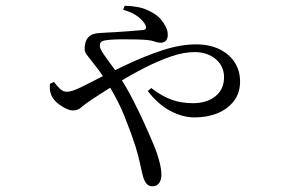

<svg xmlns="http://www.w3.org/2000/svg" viewBox="-20 -591 1040 679"><path d="M518.8 67.9Q507.4 67.9 499.9 60.3Q492.3 52.7 486.6 36Q482.6 21.9 476.4 -7.5Q470.2 -36.9 459.3 -72.9Q445.2 -117.2 421.3 -177.3Q397.4 -237.4 359.9 -296.8Q342.8 -324.5 330.3 -341.5Q317.7 -358.4 306.5 -372.1Q295.3 -386.7 285.7 -399Q276.2 -411.2 280.7 -433Q283.6 -449.5 291.4 -458.1Q299.1 -466.7 309.3 -470.2Q319.5 -473.7 330.2 -474Q340.8 -474.3 349.7 -475.3Q392.4 -477.3 431.2 -480.3Q470 -483.3 485.5 -484.8Q501.5 -486.4 494.1 -502.8Q487.8 -516.1 468.8 -531.4Q449.8 -546.7 415.5 -556.5L421 -570.6Q470.7 -569.6 502.3 -555.1Q533.8 -540.6 548.1 -523.3Q559.7 -509.7 566.5 -496Q573.3 -482.3 573.3 -467.7Q573.3 -454 566.6 -446.9Q559.9 -439.9 548.1 -439.9Q538.2 -439.9 526.6 -444.1Q515.1 -448.3 500.7 -449.5Q486.8 -450.9 462.6 -451.5Q438.4 -452 412.2 -452Q386.1 -452 364.1 -449.9Q347.6 -448.5 340.3 -444.7Q333.1 -440.9 333.1 -428.5Q333.1 -419.5 344.7 -402Q356.4 -384.5 371.9 -364Q387.5 -343.5 399.5 -325Q427.1 -283 449.9 -238.5Q472.7 -194 491.4 -152.6Q510.1 -111.2 524.1 -77.7Q535.5 -50.9 543.1 -22Q550.8 6.9 550.8 27.1Q550.8 45.5 542.5 56.7Q534.2 67.9 518.8 67.9ZM668.3 -175.8Q625.5 -175.8 582.2 -198.8Q538.8 -221.7 502.7 -269.1L514.9 -279.6Q552 -251.2 586 -238.7Q620.1 -226.1 662.4 -226.1Q711.2 -226.1 741.7 -250.5Q772.3 -274.9 772.3 -317.8Q772.3 -357.5 742.6 -382.2Q712.8 -406.8 668.7 -406.8Q630 -406.8 585.2 -391.5Q540.3 -376.1 492.4 -351.7Q444.4 -327.3 397 -298Q349.5 -268.6 305.5 -239.6Q279.6 -222.4 267.3 -211.4Q255 -200.4 238.2 -200.4Q222.1 -200.4 199.6 -214.5Q177.1 -228.6 166.7 -244.6Q160.4 -254.3 157.8 -265.7Q155.2 -277.1 156.5 -294.3L170.8 -301.3Q180.2 -288.5 191.5 -277.5Q202.8 -266.6 215.8 -266.6Q228.6 -266.6 246.2 -273.6Q263.7 -280.7 282.9 -290.7Q354.5 -327.8 423.2 -360.3Q491.9 -392.8 555.3 -413.5Q618.6 -434.1 672.9 -434.1Q720.5 -434.1 755.7 -417.1Q791 -400 810 -370.4Q829 -340.7 829 -302.9Q829 -262.5 807.5 -234.2Q785.9 -205.8 749.9 -190.8Q713.8 -175.8 668.3 -175.8Z"/></svg>

Font: Noto Serif HK ExtraLight
Style: Regular
Weight: 200
Designer: Ryoko NISHIZUKA 西塚涼子 (kana & ideographs); Frank Grießhammer (Latin, Greek & Cyrillic); Wenlong ZHANG 张文龙 (bopomofo); San
Foundry: Adobe
Version: Version 2.002-H1;hotconv 1.1.0;makeotfexe 2.6.0